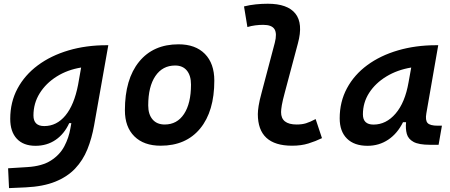

<svg xmlns="http://www.w3.org/2000/svg" viewBox="-20 -762 2384 1017"><path d="M27.8 234.4 22.9 129.4 125.5 123Q203.1 118.2 250 88.1Q296.9 58.1 320.8 12.7Q344.7 -32.7 353 -82.5L357.9 -109.9H346.7Q320.3 -52.2 274.4 -21Q228.5 10.3 168 10.3Q104 10.3 69.1 -27.1Q34.2 -64.5 34.2 -132.3Q34.2 -221.2 72.8 -293Q111.3 -364.7 180.4 -416Q249.5 -467.3 342.5 -494.9Q435.5 -522.5 544.4 -522.5H553.7L478.5 -98.1Q466.3 -29.3 442.9 28.8Q419.4 86.9 378.2 130.6Q336.9 174.3 272.9 200.2Q209 226.1 115.7 230.5ZM409.7 -404.3Q337.4 -392.6 280.3 -356.7Q223.1 -320.8 190.2 -267.8Q157.2 -214.8 157.2 -150.4Q157.2 -94.2 214.4 -94.2Q280.3 -94.2 326.7 -150.4Q373 -206.5 393.6 -313Z M831.1 9.8Q741.7 9.8 691.7 -39.8Q641.6 -89.4 641.6 -177.7Q641.6 -342.8 716.8 -435.1Q792 -527.3 925.8 -527.3Q1015.1 -527.3 1065.2 -476.6Q1115.2 -425.8 1115.2 -335Q1115.2 -172.4 1040.3 -81.3Q965.3 9.8 831.1 9.8ZM852.5 -102.5Q918 -102.5 954.8 -158.4Q991.7 -214.4 991.7 -314Q991.7 -361.8 969.7 -388.4Q947.8 -415 907.7 -415Q840.8 -415 803 -359.1Q765.1 -303.2 765.1 -203.6Q765.1 -156.2 788.1 -129.4Q811 -102.5 852.5 -102.5Z M1526.9 9.8Q1345.7 9.8 1345.7 -157.7Q1345.7 -174.3 1349.9 -201.4Q1354 -228.5 1366.2 -272.9L1435.5 -535.2Q1448.2 -584 1434.1 -607.2Q1419.9 -630.4 1374 -630.4Q1353.5 -630.4 1332.3 -627.7Q1311 -625 1290.5 -618.7L1272.5 -728Q1303.7 -735.8 1335.4 -739Q1367.2 -742.2 1398.4 -742.2Q1503.4 -742.2 1544.9 -689.7Q1586.4 -637.2 1558.1 -532.7L1488.8 -272.9Q1477.1 -230 1472.9 -205.6Q1468.8 -181.2 1468.8 -168.5Q1468.3 -102.5 1551.8 -102.5Q1579.6 -102.5 1601.1 -109.1Q1622.6 -115.7 1651.9 -131.3L1685.5 -30.3Q1651.4 -13.7 1613.5 -2Q1575.7 9.8 1526.9 9.8Z M1926.8 10.3Q1856.4 10.3 1817.9 -27.8Q1779.3 -65.9 1779.3 -135.3Q1779.3 -223.1 1817.9 -294.7Q1856.4 -366.2 1925.5 -417Q1994.6 -467.8 2087.9 -495.1Q2181.2 -522.5 2290 -522.5H2301.3L2238.3 -161.6Q2231.9 -125.5 2244.6 -110.8Q2257.3 -96.2 2298.8 -96.2H2320.8L2303.2 4.9H2257.3Q2198.2 4.9 2170.2 -10.5Q2142.1 -25.9 2134.8 -53Q2127.4 -80.1 2130.9 -114.7H2114.7Q2085 -54.7 2036.4 -22.2Q1987.8 10.3 1926.8 10.3ZM1958.5 -102.1Q2025.4 -102.1 2075.4 -160.4Q2125.5 -218.8 2144 -325.7L2158.2 -404.3Q2084.5 -392.1 2026.6 -356.9Q1968.8 -321.8 1935.5 -270.3Q1902.3 -218.8 1902.3 -156.2Q1902.3 -102.1 1958.5 -102.1Z"/></svg>

Font: Cascadia Mono NF SemiBold
Style: Italic
Weight: 600
Italic angle: -10°
Monospace: yes
Designer: Aaron Bell
Foundry: Saja Typeworks
Version: Version 2404.023; ttfautohint (v1.8.4)